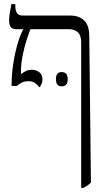

<svg xmlns="http://www.w3.org/2000/svg" viewBox="-20 -667 519 927"><path d="M171 -245Q160 -259 148 -267Q136 -275 118 -275Q99 -275 87 -269Q75 -263 61 -252H36V-262Q36 -303 43 -352Q50 -401 62.5 -447Q75 -493 92 -525V-526H59Q40 -526 32 -536.5Q24 -547 24 -570Q24 -584 27 -603Q30 -622 35 -647H54V-637Q54 -592 88 -592H316Q411 -592 411 -493L419 214Q412 222 402.5 228.5Q393 235 382 240H372V-463Q372 -496 356 -511Q340 -526 313 -526H127Q119 -507 108.5 -474Q98 -441 89.5 -400Q81 -359 81 -316V-309Q92 -317 104 -323.5Q116 -330 134 -330Q154 -330 169.5 -318.5Q185 -307 185 -283Q185 -271 180.5 -261.5Q176 -252 171 -245ZM250 -285Q250 -319 278 -319Q307 -319 307 -285Q307 -250 278 -250Q250 -250 250 -285Z"/></svg>

Font: Noto Serif Hebrew SemiCondensed Light
Style: Regular
Weight: 300
Width: 4
Designer: Monotype Design Team
Foundry: Monotype Imaging Inc.
Version: Version 2.004; ttfautohint (v1.8.4.7-5d5b)